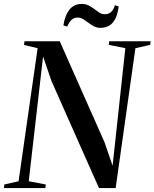

<svg xmlns="http://www.w3.org/2000/svg" viewBox="-41 -952 782 972"><path d="M-21 0 -19 -18 53 -34.5 149.5 -708 80.5 -724.5 83 -743H261.5L488.5 -231L529 -113L593.5 -708L509.5 -725L512 -743H721.5L719.5 -725L644.5 -708L544.5 0H460L219.5 -542L177 -666L104.5 -34.5L191 -18L188.5 0ZM466.5 -811Q449.5 -811 434.8 -818.8Q420 -826.5 406.5 -836.8Q393 -847 379.8 -855Q366.5 -863 353 -863Q333 -863 320.5 -851Q308 -839 299.5 -817.5L280 -823.5Q287 -872.5 309.8 -902.2Q332.5 -932 373.5 -932Q393 -932 408.2 -924.2Q423.5 -916.5 436.5 -906.2Q449.5 -896 461.8 -888Q474 -880 487.5 -880Q507.5 -880 519.8 -889.8Q532 -899.5 541 -925.5L560 -919.5Q553.5 -866 530.8 -838.5Q508 -811 466.5 -811Z"/></svg>

Font: Merriweather 144pt Medium
Style: Italic
Weight: 500
Italic angle: -7.8°
Version: Version 2.101